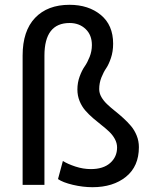

<svg xmlns="http://www.w3.org/2000/svg" viewBox="-20 -778 653 808"><path d="M167 -543.9V0H75.2V-544.4Q75.2 -647.9 127.7 -702.9Q180.2 -757.8 272.5 -757.8Q352.5 -757.8 404.3 -715.1Q456.1 -672.4 456.1 -594.2Q456.1 -561 446.8 -533.7Q437.5 -506.3 426.8 -490.7Q416 -475.1 406.7 -451.9Q397.5 -428.7 397.5 -402.8Q397.5 -385.7 406.7 -369.6Q416 -353.5 430.7 -339.6Q445.3 -325.7 463.1 -311.5Q481 -297.4 498.8 -281.2Q516.6 -265.1 531.2 -247.8Q545.9 -230.5 555.2 -207.5Q564.5 -184.6 564.5 -158.7Q564.5 -78.1 510.3 -34.2Q456.1 9.8 369.1 9.8Q329.1 9.8 286.6 -0.2Q244.1 -10.3 224.1 -24.4L244.6 -100.6Q264.6 -87.9 297.4 -77.1Q330.1 -66.4 362.3 -66.4Q414.6 -66.4 443.6 -92Q472.7 -117.7 472.7 -157.2Q472.7 -175.8 463.4 -192.9Q454.1 -210 439.5 -223.9Q424.8 -237.8 407 -251.7Q389.2 -265.6 371.3 -281Q353.5 -296.4 338.9 -313.2Q324.2 -330.1 314.9 -352.8Q305.7 -375.5 305.7 -401.4Q305.7 -430.2 315.2 -456.1Q324.7 -481.9 336.2 -498.3Q347.7 -514.6 357.2 -538.6Q366.7 -562.5 366.7 -588.4Q366.7 -630.9 340.1 -656Q313.5 -681.2 272.9 -681.2Q167 -681.2 167 -543.9Z"/></svg>

Font: Bert Sans Medium
Style: Regular
Weight: 500
Designer: Christian Robertson, Adam Twardoch, & Cristiano Sobral
Foundry: Google
Version: Version 12.135;January 10, 2020;FontCreator 12.0.0.2547 64-b